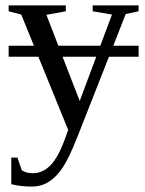

<svg xmlns="http://www.w3.org/2000/svg" viewBox="-20 -479 540 715"><path d="M385.7 -267.6 269 28.8Q237.3 109.4 213.9 144.5Q190.4 179.7 162.1 197.8Q133.8 215.8 97.2 215.8Q59.1 215.8 22 207V107.9H44.9L61 154.8Q76.2 166 103 166Q138.7 166 167.5 137Q196.3 107.9 221.2 40L233.9 4.9L123 -267.6H12.2V-308.6H106.4L59.1 -424.8L12.2 -437V-459H225.1V-437L152.8 -423.8L197.3 -308.6H353.5L397 -424.8L325.2 -437V-459H496.1V-437L448.2 -426.8L401.9 -308.6H496.1V-267.6ZM276.9 -103 338.4 -267.6H212.9Z"/></svg>

Font: Tinos
Style: Regular
Weight: 400
Designer: Steve Matteson
Foundry: Monotype Imaging Inc.
Version: Version 1.23